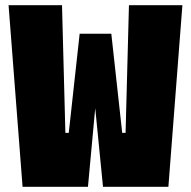

<svg xmlns="http://www.w3.org/2000/svg" viewBox="-20 -720 736 740"><path d="M67 0 13 -700H219L232 -208H245L287 -590H409L451 -208H464L477 -700H683L629 0H377L347 -303L319 0Z"/></svg>

Font: Tektur Condensed ExtraBold
Style: Regular
Weight: 800
Width: 3
Designer: Adam Jagosz
Foundry: Adam Jagosz
Version: Version 1.005;gftools[0.9.30]